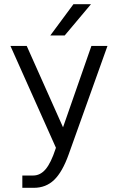

<svg xmlns="http://www.w3.org/2000/svg" viewBox="-20 -720 565 920"><path d="M246 -6 248 -12 30 -500H108L282 -110L418 -500H495L309 20Q279 104 239.5 142Q200 180 142 180H87V121H139Q173 121 198.5 91Q224 61 246 -6ZM221 -550 332 -700H416L290 -550Z"/></svg>

Font: Fivo Sans
Style: Regular
Weight: 400
Designer: Alexander Slobzheninov
Foundry: Alexander Slobzheninov
Version: 1.0